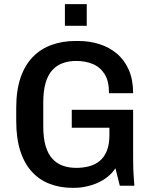

<svg xmlns="http://www.w3.org/2000/svg" viewBox="-20 -893 727 923"><path d="M328 10Q270 10 220.5 -8.5Q171 -27 134.5 -66Q98 -105 78 -166Q58 -227 58 -312V-374Q58 -459 79 -520Q100 -581 138.5 -620Q177 -659 229 -677.5Q281 -696 342 -696H357Q410 -696 457.5 -681Q505 -666 541.5 -635.5Q578 -605 599 -557.5Q620 -510 620 -445H504Q504 -504 482.5 -537.5Q461 -571 425.5 -585.5Q390 -600 346 -600Q312 -600 283 -590Q254 -580 232.5 -557Q211 -534 199.5 -495.5Q188 -457 188 -400V-286Q188 -229 199.5 -190.5Q211 -152 232.5 -129Q254 -106 283 -96Q312 -86 346 -86Q379 -86 408 -93.5Q437 -101 459 -119Q481 -137 493.5 -167.5Q506 -198 506 -244V-279H325V-365H620V-130Q620 -80 622.5 -48.5Q625 -17 626 0H556L535 -84Q504 -38 449 -14Q394 10 335 10ZM292 -769V-873H397V-769Z"/></svg>

Font: Chivo Medium
Style: Regular
Weight: 500
Designer: Hector Gatti
Foundry: Omnibus-Type
Version: Version 2.002